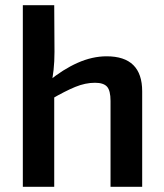

<svg xmlns="http://www.w3.org/2000/svg" viewBox="-20 -720 633 740"><path d="M391 -503Q528 -503 528 -368V0H406V-331Q406 -371 392.5 -386Q379 -401 346 -401Q309 -401 270 -385Q231 -369 176 -337L167 -407Q223 -453 279.5 -478Q336 -503 391 -503ZM189 -700 190 -520Q190 -483 186.5 -450.5Q183 -418 177 -395L189 -381V0H68V-700Z"/></svg>

Font: Exo 2 SemiBold
Style: Regular
Weight: 600
Designer: Natanael Gama
Foundry: Natanael Gama
Version: Version 2.010